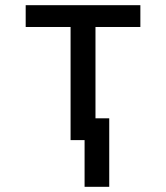

<svg xmlns="http://www.w3.org/2000/svg" viewBox="-20 -540 640 740"><path d="M306 180V0H252V-436H79V-520H521V-436H348V-84H401V180Z"/></svg>

Font: Iosevka Fixed Curly Md Ex
Style: Regular
Weight: 500
Width: 7
Monospace: yes
Designer: Belleve Invis
Foundry: Belleve Invis
Version: Version 30.1.2